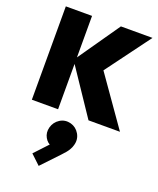

<svg xmlns="http://www.w3.org/2000/svg" viewBox="-199 -829 1134 1376"><g transform="rotate(20 368.5 -141.5)"><path d="M491 0 242 -371 479 -712H720L446 -342V-406L731 0ZM59 0V-712H259V0ZM267 429 194 360 307 239 364 238Q351 252 336 260.5Q321 269 307 265Q273 256 253.5 221Q234 186 245 144Q257 100 295 76Q333 52 379 64Q422 76 445 115.5Q468 155 455 201Q451 219 437.5 241.5Q424 264 392 297Z"/></g></svg>

Font: Outfit Thin Black
Style: Regular
Weight: 900
Version: Version 1.100;gftools[0.9.27]